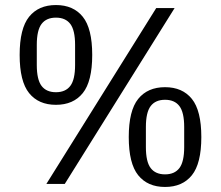

<svg xmlns="http://www.w3.org/2000/svg" viewBox="-20 -730 877 762"><path d="M164 0 600 -698H673L237 0ZM202 -314Q133 -314 95.5 -360.5Q58 -407 58 -512Q58 -617 95.5 -663.5Q133 -710 202 -710Q271 -710 308.5 -663.5Q346 -617 346 -512Q346 -407 308.5 -360.5Q271 -314 202 -314ZM202 -364Q240 -364 259 -389Q278 -414 278 -472V-552Q278 -610 259 -635Q240 -660 202 -660Q164 -660 145 -635Q126 -610 126 -552V-472Q126 -414 145 -389Q164 -364 202 -364ZM635 12Q566 12 528.5 -34.5Q491 -81 491 -186Q491 -291 528.5 -337.5Q566 -384 635 -384Q704 -384 741.5 -337.5Q779 -291 779 -186Q779 -81 741.5 -34.5Q704 12 635 12ZM635 -38Q673 -38 692 -63Q711 -88 711 -146V-226Q711 -284 692 -309Q673 -334 635 -334Q597 -334 578 -309Q559 -284 559 -226V-146Q559 -88 578 -63Q597 -38 635 -38Z"/></svg>

Font: IBM Plex Sans Condensed
Style: Regular
Weight: 400
Width: 3
Designer: Mike Abbink, Paul van der Laan, Pieter van Rosmalen
Foundry: Bold Monday
Version: Version 1.1